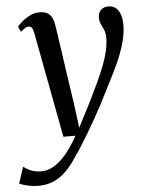

<svg xmlns="http://www.w3.org/2000/svg" viewBox="-101 -596 675 888"><g transform="rotate(-5 236.0 -151.5)"><path d="M84 -456Q80.5 -475 75 -482.2Q69.5 -489.5 60.5 -489.5Q51.5 -489.5 42.8 -484Q34 -478.5 22.5 -468.5L11.5 -493.5Q18 -502 33.5 -515.8Q49 -529.5 70.2 -540.2Q91.5 -551 116 -551Q140 -551 153.8 -542.2Q167.5 -533.5 174.5 -517.8Q181.5 -502 184.5 -480.5Q191 -437 197.5 -392.2Q204 -347.5 210.5 -302Q217 -256.5 223.8 -211.2Q230.5 -166 237 -122L252.5 -3L312.5 -120Q335 -166 353.5 -205.2Q372 -244.5 385.2 -279Q398.5 -313.5 406 -345.2Q413.5 -377 413.5 -408Q413 -429.5 406.8 -444Q400.5 -458.5 394 -471.8Q387.5 -485 387.5 -502Q387.5 -524.5 400.8 -537.5Q414 -550.5 435.5 -550.5Q456 -550.5 469.8 -539Q483.5 -527.5 490.5 -507.5Q497.5 -487.5 497.5 -461.5Q497.5 -416.5 483 -368.5Q468.5 -320.5 445.8 -272.5Q423 -224.5 399 -178.5Q381.5 -143 362.5 -107Q343.5 -71 324.5 -37Q305.5 -3 286.8 28Q268 59 251 85.8Q234 112.5 219 133.5Q197 167.5 171 193.5Q145 219.5 113.2 233.8Q81.5 248 42.5 248Q18.5 248 -6.5 242.8Q-31.5 237.5 -46.5 229.5L-22 154Q-12 162 9.5 172.2Q31 182.5 61.5 182.5Q90 182.5 118.5 166Q147 149.5 175.5 116.2Q204 83 232 32H176Z"/></g></svg>

Font: Merriweather 60pt
Style: Italic
Weight: 400
Italic angle: -7.8°
Version: Version 2.101